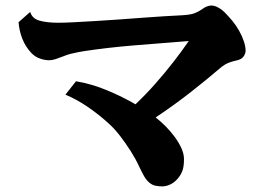

<svg xmlns="http://www.w3.org/2000/svg" viewBox="-20 -705 980 692"><path d="M253.9 -412.1Q310.1 -402.8 365.7 -379.6Q421.4 -356.4 468.3 -329.1Q504.4 -363.3 538.8 -402.1Q573.2 -440.9 604.2 -480.7Q635.3 -520.5 660.2 -557.1Q558.1 -549.3 461.7 -541.3Q365.2 -533.2 285.2 -521Q278.8 -520 264.9 -517.6Q251 -515.1 235.6 -511.2Q220.2 -507.3 208 -502Q192.9 -496.1 180.2 -491.9Q167.5 -487.8 157.2 -487.8Q150.9 -487.8 140.1 -489.5Q129.4 -491.2 116.9 -496.8Q104.5 -502.4 92.8 -514.2Q71.8 -536.6 60.5 -565.2Q49.3 -593.8 46.9 -625L88.9 -662.1Q95.7 -638.2 122.3 -630.6Q148.9 -623 190.9 -623Q210.4 -623 245.6 -624.8Q280.8 -626.5 323.5 -629.2Q366.2 -631.8 409.2 -634.8Q452.1 -638.2 494.4 -641.1Q536.6 -644 573 -646.5Q609.4 -648.9 634.8 -649.9Q665.5 -651.4 680.7 -657.2Q695.8 -663.1 707 -670.9Q725.6 -685.1 742.2 -685.1Q752.4 -685.1 764.9 -678.7Q777.3 -672.4 788.1 -662.1Q803.2 -647 817.4 -629.9Q831.5 -612.8 841.8 -594.2Q852.5 -575.2 858.9 -556.2Q865.2 -537.1 865.2 -522Q865.2 -512.2 857.9 -501.5Q850.6 -490.7 831.1 -486.8Q816.9 -483.9 803 -478.3Q789.1 -472.7 773.9 -460Q726.6 -419.4 668.5 -373.8Q610.4 -328.1 541 -281.7Q558.6 -268.1 576.7 -250Q594.7 -231.9 609.6 -211.7Q624.5 -191.4 633.8 -170.9Q643.1 -150.4 643.1 -131.8Q643.1 -107.9 638.7 -93.5Q634.3 -79.1 625 -66.9Q612.8 -50.3 596.7 -41.7Q580.6 -33.2 564.9 -33.2Q552.7 -33.2 540.8 -35.6Q528.8 -38.1 519 -45.9Q506.8 -56.6 499 -70.6Q491.2 -84.5 481.9 -104Q469.7 -130.9 451.2 -160.2Q432.6 -189.5 412.4 -215.6Q392.1 -241.7 374 -257.8Q339.8 -289.6 298.6 -318.1Q257.3 -346.7 215.8 -363.8Z"/></svg>

Font: BIZ UDPMincho
Style: Bold
Weight: 700
Designer: TypeBank Co., Ltd.
Foundry: Morisawa Inc.
Version: Version 1.06